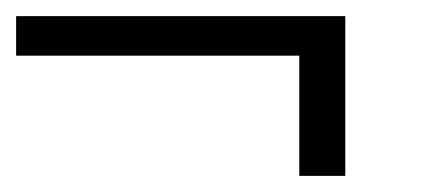

<svg xmlns="http://www.w3.org/2000/svg" viewBox="-33 -394 538 238"><path d="M338 -325H-13V-374H395V-176H338Z"/></svg>

Font: Trirong
Style: Bold Italic
Weight: 700
Italic angle: -12°
Designer: Katatrad Team
Foundry: CadsonDemak
Version: Version 1.001